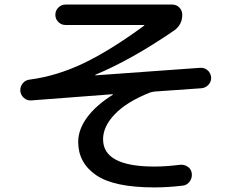

<svg xmlns="http://www.w3.org/2000/svg" viewBox="-20 -775 1040 845"><path d="M117.2 -333Q98.6 -332 85 -344.2Q71.3 -356.4 69.3 -375Q68.4 -393.6 80.1 -408.2Q91.8 -422.9 111.3 -424.8Q229.5 -440.4 346.7 -496.1Q463.9 -551.8 614.3 -662.1Q615.2 -662.1 615.2 -664.1Q615.2 -665 613.3 -665H268.6Q250 -665 236.8 -678.2Q223.6 -691.4 223.6 -710Q223.6 -728.5 236.8 -741.7Q250 -754.9 268.6 -754.9H738.3Q756.8 -754.9 769.5 -741.7Q782.2 -728.5 782.2 -710Q782.2 -666 746.1 -640.6Q559.6 -512.7 400.4 -446.3Q399.4 -446.3 399.4 -444.3Q399.4 -443.4 400.4 -443.4L861.3 -476.6Q879.9 -477.5 893.6 -465.8Q907.2 -454.1 909.2 -434.6Q910.2 -416 897.9 -402.3Q885.7 -388.7 867.2 -386.7L660.2 -372.1Q646.5 -370.1 638.7 -367.2Q538.1 -327.1 485.8 -272.9Q433.6 -218.8 433.6 -162.1Q433.6 -42 659.2 -42Q710.9 -42 772.5 -49.8Q791 -51.8 806.6 -41Q822.3 -30.3 824.2 -10.7Q826.2 8.8 814.5 24.4Q802.7 40 784.2 42Q719.7 49.8 659.2 49.8Q481.4 49.8 402.8 -4.4Q324.2 -58.6 324.2 -150.4Q324.2 -205.1 363.3 -258.3Q402.3 -311.5 475.6 -357.4Q476.6 -357.4 476.6 -359.4Q476.6 -360.4 475.6 -360.4Z"/></svg>

Font: Rounded-X Mgen+ 1mn medium
Style: Regular
Weight: 500
Designer: [Source Han Sans]
Ryoko NISHIZUKA  (kana & ideographs); Paul D. Hunt (Latin, Greek & Cyrillic); Wenlong ZHANG  (bopomofo
Version: Version 1.059.20150602